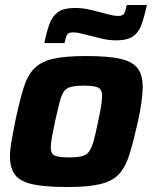

<svg xmlns="http://www.w3.org/2000/svg" viewBox="-20 -743 613 771"><path d="M250 8Q161 8 111 -3Q61 -14 40.5 -41Q20 -68 20 -114Q20 -141 26 -175.5Q32 -210 41 -255Q58 -335 73.5 -386.5Q89 -438 116 -466.5Q143 -495 192 -506.5Q241 -518 324 -518Q413 -518 462.5 -507Q512 -496 532.5 -469Q553 -442 553 -395Q553 -343 534 -255Q516 -175 500 -123.5Q484 -72 457.5 -43.5Q431 -15 382 -3.5Q333 8 250 8ZM257 -111Q289 -111 308 -115.5Q327 -120 337.5 -134Q348 -148 356 -177Q364 -206 374 -255Q390 -328 390 -358Q390 -384 373.5 -391.5Q357 -399 317 -399Q285 -399 266 -394.5Q247 -390 237 -376Q227 -362 219.5 -333Q212 -304 201 -255Q193 -217 188.5 -192Q184 -167 184 -151Q184 -125 200 -118Q216 -111 257 -111ZM158 -570Q167 -615 178.5 -646.5Q190 -678 213 -694.5Q236 -711 281 -711Q310 -711 337 -705Q364 -699 389 -692Q408 -687 424 -683Q440 -679 454 -679Q473 -679 478.5 -688.5Q484 -698 489 -723H570Q560 -678 549 -646Q538 -614 515 -597.5Q492 -581 447 -581Q417 -581 390.5 -587.5Q364 -594 340 -600Q321 -605 304 -609Q287 -613 274 -613Q255 -613 249.5 -603.5Q244 -594 239 -570Z"/></svg>

Font: Saira
Style: Bold Italic
Weight: 700
Italic angle: -12°
Designer: Hector Gatti with collaboration of the Omnibus-Type team
Foundry: Omnibus-Type
Version: Version 1.100; ttfautohint (v1.8.3)